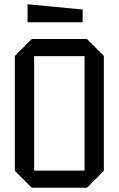

<svg xmlns="http://www.w3.org/2000/svg" viewBox="-20 -885 560 906"><path d="M50 -79V-621L130 -701H390L470 -621V-79L390 1H130ZM141 -620V-80H379V-620ZM370 -780H110V-865L370 -840Z"/></svg>

Font: Tektur SemiCondensed
Style: Regular
Weight: 400
Width: 4
Designer: Adam Jagosz
Foundry: Adam Jagosz
Version: Version 1.005;gftools[0.9.30]